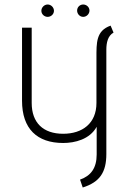

<svg xmlns="http://www.w3.org/2000/svg" viewBox="-20 -624 560 854"><path d="M78 -501V-176C78 -51 145 12 261 12C313 12 379 -4 410 -60V63C410 124 384 158 336 175L348 210C424 186 453 142 453 61V-403C453 -435 460 -465 485 -479L472 -510C407 -487 409 -434 409 -366V-166C409 -75 346 -29 261 -29C172 -29 121 -78 121 -166V-501ZM192 -604C177 -604 164 -591 164 -576C164 -561 177 -549 192 -549C207 -549 220 -561 220 -576C220 -591 207 -604 192 -604ZM350 -604C335 -604 323 -592 323 -577C323 -562 335 -549 350 -549C365 -549 378 -562 378 -577C378 -592 365 -604 350 -604Z"/></svg>

Font: Advent Pro
Style: Light
Weight: 300
Designer: Andreas Kalpakidis
Foundry: Andreas Kalpakidis
Version: Version 2.002 2007